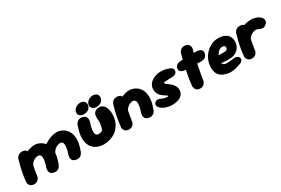

<svg xmlns="http://www.w3.org/2000/svg" viewBox="79 -1730 4073 2783"><g transform="rotate(-30 2115.5 -338.0)"><path d="M465 -7Q434 -16 421.5 -34.5Q409 -53 408 -73Q407 -93 410.5 -107.5Q414 -122 414 -122Q433 -172 441 -222.5Q449 -273 438 -303Q429 -324 406.5 -329Q384 -334 356.5 -325Q329 -316 303 -294Q278 -273 266 -245.5Q254 -218 249 -192Q244 -166 239 -150Q233 -129 231 -119Q229 -109 228 -103Q227 -97 223 -86Q223 -86 221 -77.5Q219 -69 211.5 -57.5Q204 -46 188 -37Q172 -28 144 -26Q122 -25 107 -37.5Q92 -50 84.5 -62.5Q77 -75 77 -75Q70 -87 70.5 -99.5Q71 -112 76 -131.5Q81 -151 85 -183Q87 -223 90.5 -248Q94 -273 101.5 -291Q109 -309 121.5 -326.5Q134 -344 155 -368Q184 -396 223.5 -422Q263 -448 307.5 -466.5Q352 -485 396 -491Q440 -497 477 -486Q498 -480 523 -467.5Q548 -455 572 -431.5Q596 -408 613 -370Q630 -332 633 -276Q635 -229 626 -185Q617 -141 594 -76Q594 -76 588 -62Q582 -48 568 -31.5Q554 -15 529 -6Q504 3 465 -7ZM136 -1Q109 -3 93 -13.5Q77 -24 69 -38Q61 -52 58.5 -62Q56 -72 56 -72Q61 -126 66.5 -168Q72 -210 80 -248.5Q88 -287 99.5 -332Q111 -377 128 -437Q128 -437 132.5 -447Q137 -457 148 -469.5Q159 -482 178.5 -491.5Q198 -501 228 -500Q261 -499 277.5 -486Q294 -473 300 -456.5Q306 -440 306.5 -427.5Q307 -415 307 -415Q295 -367 285.5 -328Q276 -289 268 -251Q260 -213 252.5 -169.5Q245 -126 237 -70Q237 -70 233 -59Q229 -48 218 -33.5Q207 -19 187 -9Q167 1 136 -1ZM835 -7Q804 -16 791.5 -34.5Q779 -53 778 -73Q777 -93 780.5 -107.5Q784 -122 784 -122Q803 -172 811 -222.5Q819 -273 808 -303Q799 -324 776.5 -329Q754 -334 726.5 -325Q699 -316 673 -294Q648 -273 636 -245.5Q624 -218 619 -192Q614 -166 609 -150Q603 -129 601 -119Q599 -109 598 -103Q597 -97 593 -86Q593 -86 591 -77.5Q589 -69 581.5 -57.5Q574 -46 558 -37Q542 -28 514 -26Q492 -25 477 -37.5Q462 -50 454.5 -62.5Q447 -75 447 -75Q440 -87 440.5 -99.5Q441 -112 446 -131.5Q451 -151 455 -183Q457 -223 460.5 -248Q464 -273 471.5 -291Q479 -309 491.5 -326.5Q504 -344 525 -368Q554 -396 593.5 -422Q633 -448 677.5 -466.5Q722 -485 766 -491Q810 -497 847 -486Q868 -480 893 -467.5Q918 -455 942 -431.5Q966 -408 983 -370Q1000 -332 1003 -276Q1005 -229 996 -185Q987 -141 964 -76Q964 -76 958 -62Q952 -48 938 -31.5Q924 -15 899 -6Q874 3 835 -7Z M1229 -7Q1209 -12 1183.5 -25Q1158 -38 1134 -62Q1110 -86 1093.5 -124Q1077 -162 1074 -219Q1073 -267 1082 -312Q1091 -357 1113 -422Q1113 -422 1119 -436.5Q1125 -451 1139.5 -467.5Q1154 -484 1178.5 -493.5Q1203 -503 1241 -492Q1273 -483 1285.5 -464Q1298 -445 1299 -425Q1300 -405 1296.5 -390.5Q1293 -376 1293 -376Q1274 -326 1266 -274.5Q1258 -223 1269 -191Q1276 -176 1290.5 -169.5Q1305 -163 1322.5 -164Q1340 -165 1356.5 -171Q1373 -177 1383 -186Q1389 -193 1394.5 -211Q1400 -229 1405 -252.5Q1410 -276 1412 -298.5Q1414 -321 1412 -336Q1410 -358 1409 -373Q1408 -388 1409 -400.5Q1410 -413 1412 -426Q1412 -426 1415 -436Q1418 -446 1427.5 -459.5Q1437 -473 1456 -484Q1475 -495 1507 -497Q1537 -500 1558.5 -487Q1580 -474 1591 -460.5Q1602 -447 1602 -447Q1613 -429 1623.5 -392.5Q1634 -356 1633 -311Q1630 -257 1619.5 -218.5Q1609 -180 1590 -149Q1571 -118 1543 -85Q1514 -57 1475.5 -37Q1437 -17 1394 -6.5Q1351 4 1308.5 4.5Q1266 5 1229 -7ZM1273 -519Q1245 -519 1224 -530.5Q1203 -542 1193.5 -561.5Q1184 -581 1189 -605Q1193 -629 1211 -649Q1229 -669 1254 -680.5Q1279 -692 1307 -692Q1336 -692 1356.5 -680.5Q1377 -669 1386.5 -649Q1396 -629 1392 -605Q1382 -557 1348.5 -538Q1315 -519 1273 -519ZM1485 -519Q1457 -519 1436 -530.5Q1415 -542 1405 -561.5Q1395 -581 1400 -605Q1404 -629 1422 -649Q1440 -669 1465.5 -680.5Q1491 -692 1519 -692Q1561 -692 1585.5 -666.5Q1610 -641 1603 -605Q1593 -557 1560 -538Q1527 -519 1485 -519Z M2052 -7Q2021 -16 2008.5 -34.5Q1996 -53 1995 -73Q1994 -93 1997.5 -107.5Q2001 -122 2001 -122Q2020 -172 2028 -222.5Q2036 -273 2025 -303Q2015 -324 1993 -329Q1971 -334 1943 -325Q1915 -316 1890 -294Q1865 -273 1853.5 -245.5Q1842 -218 1836.5 -192Q1831 -166 1826 -150Q1820 -129 1818 -119Q1816 -109 1815 -103Q1814 -97 1810 -86Q1810 -86 1808 -77.5Q1806 -69 1798.5 -57.5Q1791 -46 1775 -37Q1759 -28 1731 -26Q1708 -25 1693.5 -37.5Q1679 -50 1671.5 -62.5Q1664 -75 1664 -75Q1657 -87 1657.5 -99.5Q1658 -112 1662.5 -131.5Q1667 -151 1672 -183Q1674 -223 1677.5 -248Q1681 -273 1688 -291Q1695 -309 1708 -326.5Q1721 -344 1742 -368Q1770 -396 1810 -422Q1850 -448 1894.5 -466.5Q1939 -485 1983 -491Q2027 -497 2064 -486Q2085 -480 2110 -467.5Q2135 -455 2159 -431.5Q2183 -408 2200 -370Q2217 -332 2220 -276Q2221 -229 2212.5 -185Q2204 -141 2181 -76Q2181 -76 2175.5 -62Q2170 -48 2155.5 -31.5Q2141 -15 2116 -6Q2091 3 2052 -7ZM1723 -1Q1696 -3 1680.5 -13.5Q1665 -24 1657 -38Q1649 -52 1646 -62Q1643 -72 1643 -72Q1649 -126 1654.5 -168Q1660 -210 1667.5 -248.5Q1675 -287 1686.5 -332Q1698 -377 1715 -437Q1715 -437 1719.5 -447Q1724 -457 1735 -469.5Q1746 -482 1765.5 -491.5Q1785 -501 1815 -500Q1847 -499 1864 -486Q1881 -473 1887 -456.5Q1893 -440 1893.5 -427.5Q1894 -415 1894 -415Q1882 -367 1872.5 -328Q1863 -289 1855 -251Q1847 -213 1839.5 -169.5Q1832 -126 1824 -70Q1824 -70 1820 -59Q1816 -48 1805 -33.5Q1794 -19 1774 -9Q1754 1 1723 -1Z M2421 -134Q2462 -128 2463.5 -137Q2465 -146 2434 -165Q2419 -174 2403.5 -184.5Q2388 -195 2373.5 -208.5Q2359 -222 2347 -240Q2335 -258 2328.5 -281.5Q2322 -305 2323 -336Q2324 -373 2345 -405.5Q2366 -438 2403 -461Q2440 -484 2488.5 -494Q2537 -504 2593 -497Q2649 -490 2708 -461Q2708 -461 2713.5 -456.5Q2719 -452 2725 -442.5Q2731 -433 2733 -419.5Q2735 -406 2729 -388Q2723 -374 2712.5 -366Q2702 -358 2691.5 -354Q2681 -350 2673.5 -349Q2666 -348 2666 -348Q2666 -348 2662 -348Q2658 -348 2650.5 -347.5Q2643 -347 2633 -346.5Q2623 -346 2610 -345.5Q2597 -345 2581.5 -344.5Q2566 -344 2550 -343Q2524 -342 2512 -338Q2500 -334 2509.5 -320.5Q2519 -307 2560 -279Q2603 -249 2626 -212.5Q2649 -176 2650.5 -138.5Q2652 -101 2630 -66Q2612 -38 2577 -20.5Q2542 -3 2497 2.5Q2452 8 2406 1.5Q2360 -5 2319.5 -24.5Q2279 -44 2253 -77Q2253 -77 2249 -84Q2245 -91 2242 -102Q2239 -113 2242 -126.5Q2245 -140 2260 -153Q2273 -165 2288 -168Q2303 -171 2316.5 -168.5Q2330 -166 2338.5 -162.5Q2347 -159 2347 -159Q2347 -159 2352.5 -156Q2358 -153 2368 -148.5Q2378 -144 2391.5 -140Q2405 -136 2421 -134Z M2922 1Q2890 1 2872.5 -11.5Q2855 -24 2847 -41Q2839 -58 2837 -70.5Q2835 -83 2835 -83Q2839 -126 2846 -175.5Q2853 -225 2863 -277.5Q2873 -330 2885 -383.5Q2897 -437 2910 -489.5Q2923 -542 2937 -591Q2937 -591 2942 -601Q2947 -611 2958.5 -623.5Q2970 -636 2990 -644.5Q3010 -653 3039 -650Q3070 -647 3086 -633.5Q3102 -620 3108 -604Q3114 -588 3114.5 -576Q3115 -564 3115 -564Q3106 -526 3095 -479.5Q3084 -433 3073 -382Q3062 -331 3051.5 -277.5Q3041 -224 3031.5 -171Q3022 -118 3015 -69Q3015 -69 3011 -58.5Q3007 -48 2997 -34Q2987 -20 2969 -9.5Q2951 1 2922 1ZM3132 -333Q3053 -334 2983.5 -336.5Q2914 -339 2859 -340Q2859 -340 2850 -341Q2841 -342 2828 -346Q2815 -350 2802.5 -358Q2790 -366 2782 -379.5Q2774 -393 2776 -414Q2778 -437 2789.5 -451Q2801 -465 2816 -472.5Q2831 -480 2842 -483Q2853 -486 2853 -486Q2861 -487 2883 -488Q2905 -489 2936.5 -490Q2968 -491 3004 -491.5Q3040 -492 3076.5 -492.5Q3113 -493 3145 -493Q3145 -493 3155.5 -492Q3166 -491 3181 -487Q3196 -483 3210 -473.5Q3224 -464 3231 -448Q3238 -432 3232 -407Q3225 -377 3208.5 -361Q3192 -345 3174.5 -339.5Q3157 -334 3144.5 -333.5Q3132 -333 3132 -333Z M3373 11Q3309 -2 3273 -28.5Q3237 -55 3221.5 -90.5Q3206 -126 3205.5 -166Q3205 -206 3212 -246Q3222 -299 3250 -346.5Q3278 -394 3320 -430Q3362 -466 3414 -485.5Q3466 -505 3524 -501Q3582 -497 3618.5 -478Q3655 -459 3673.5 -431Q3692 -403 3696.5 -371Q3701 -339 3696 -309Q3687 -262 3653.5 -221Q3620 -180 3554 -164Q3537 -160 3517 -159Q3497 -158 3475.5 -158Q3454 -158 3434.5 -159.5Q3415 -161 3399.5 -162.5Q3384 -164 3375 -165Q3366 -166 3366 -166Q3369 -161 3375 -150.5Q3381 -140 3396.5 -132Q3412 -124 3442 -125Q3481 -127 3505.5 -129Q3530 -131 3543.5 -132.5Q3557 -134 3561.5 -135Q3566 -136 3566 -136Q3566 -136 3575 -136Q3584 -136 3596.5 -134Q3609 -132 3621.5 -124.5Q3634 -117 3641 -102Q3650 -85 3646.5 -71.5Q3643 -58 3634.5 -48Q3626 -38 3619 -33Q3612 -28 3612 -28Q3612 -28 3597.5 -22Q3583 -16 3558 -8Q3533 0 3502 7Q3471 14 3437.5 16Q3404 18 3373 11ZM3395 -282 3499 -283Q3499 -283 3502.5 -283.5Q3506 -284 3512 -285.5Q3518 -287 3524 -290.5Q3530 -294 3535 -300.5Q3540 -307 3542 -317Q3545 -333 3541 -344Q3537 -355 3523.5 -360Q3510 -365 3484 -363Q3468 -362 3452.5 -353Q3437 -344 3424 -331Q3411 -318 3403 -304.5Q3395 -291 3395 -282Z M3776 -40Q3756 -38 3745.5 -49Q3735 -60 3731.5 -76.5Q3728 -93 3728.5 -110Q3729 -127 3731 -139Q3733 -151 3733 -151Q3732 -184 3733.5 -203Q3735 -222 3737.5 -232.5Q3740 -243 3743 -250Q3746 -257 3748 -266Q3764 -325 3798.5 -371.5Q3833 -418 3878.5 -448Q3924 -478 3973 -489Q4038 -501 4085 -495Q4132 -489 4163.5 -472Q4195 -455 4211 -435Q4211 -435 4216 -428.5Q4221 -422 4225.5 -410.5Q4230 -399 4230.5 -384Q4231 -369 4222.5 -353Q4214 -337 4192 -320Q4173 -305 4150.5 -304.5Q4128 -304 4108.5 -310.5Q4089 -317 4076.5 -323.5Q4064 -330 4064 -330Q4054 -336 4029 -333Q4004 -330 3976 -316Q3957 -303 3939 -287.5Q3921 -272 3913 -252Q3907 -231 3901.5 -212Q3896 -193 3891 -175Q3886 -157 3882 -137Q3878 -117 3875 -93Q3875 -93 3865.5 -81Q3856 -69 3834.5 -56.5Q3813 -44 3776 -40ZM3781 -1Q3754 -3 3738 -13.5Q3722 -24 3714 -38Q3706 -52 3703.5 -62Q3701 -72 3701 -72Q3706 -126 3711.5 -168Q3717 -210 3725 -248.5Q3733 -287 3744.5 -332Q3756 -377 3773 -437Q3773 -437 3777.5 -447Q3782 -457 3793 -469.5Q3804 -482 3823.5 -491.5Q3843 -501 3873 -500Q3906 -499 3922.5 -486Q3939 -473 3945 -456.5Q3951 -440 3951.5 -427.5Q3952 -415 3952 -415Q3940 -367 3930.5 -328Q3921 -289 3913 -251Q3905 -213 3897.5 -169.5Q3890 -126 3882 -70Q3882 -70 3878 -59Q3874 -48 3863 -33.5Q3852 -19 3832 -9Q3812 1 3781 -1Z"/></g></svg>

Font: Sour Gummy Black
Style: Italic
Weight: 900
Italic angle: -11.3°
Designer: Stefie Justprince
Foundry: Eifetstype
Version: Version 1.000